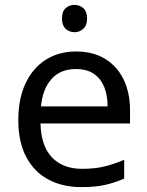

<svg xmlns="http://www.w3.org/2000/svg" viewBox="-20 -757 604 787"><path d="M292 -546Q361 -546 410.5 -516Q460 -486 486.5 -431.5Q513 -377 513 -304V-251H146Q148 -160 192.5 -112.5Q237 -65 317 -65Q368 -65 407.5 -74.5Q447 -84 489 -102V-25Q448 -7 408 1.5Q368 10 313 10Q237 10 178.5 -21Q120 -52 87.5 -113.5Q55 -175 55 -264Q55 -352 84.5 -415Q114 -478 167.5 -512Q221 -546 292 -546ZM291 -474Q228 -474 191.5 -433.5Q155 -393 148 -321H421Q421 -367 407 -401Q393 -435 364.5 -454.5Q336 -474 291 -474ZM286 -737Q306 -737 321.5 -723.5Q337 -710 337 -681Q337 -653 321.5 -639Q306 -625 286 -625Q264 -625 249 -639Q234 -653 234 -681Q234 -710 249 -723.5Q264 -737 286 -737Z"/></svg>

Font: Noto Sans Sinhala
Style: Regular
Weight: 400
Designer: Jelle Bosma - Monotype Design Team
Foundry: Monotype Imaging Inc.
Version: Version 2.006